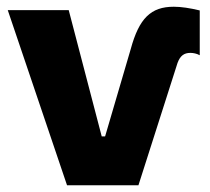

<svg xmlns="http://www.w3.org/2000/svg" viewBox="-20 -550 624 570"><path d="M507 -363C515 -385 527 -393 545 -393C554 -393 564 -391 573 -386V-519C544 -526 518 -530 496 -530C428 -530 393 -496 368 -404L292 -145H282L184 -520H3L179 0H391Z"/></svg>

Font: Fixel Display ExtraBold
Style: Regular
Weight: 800
Designer: AlfaBravo + MacPaw
Foundry: Kyrylo Tkachov, Marchela Mozhyna, Serhii Makarenko, Maria Weinstein, Zakhar Kryvoshyya
Version: Version 1.211